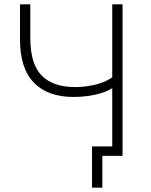

<svg xmlns="http://www.w3.org/2000/svg" viewBox="-20 -725 701 893"><path d="M456 148H408V-44H512V0H456ZM502 0V-315Q482 -302 452 -292.5Q422 -283 388.5 -278.5Q355 -274 323 -274Q202 -274 137.5 -340.5Q73 -407 73 -542V-705H121V-548Q121 -427 174 -373.5Q227 -320 329 -320Q372 -320 418.5 -330Q465 -340 502 -365V-705H550V0Z"/></svg>

Font: Nunito Sans 7pt SemiCondensed ExtraLight
Style: Regular
Weight: 250
Width: 4
Designer: Vernon Adams
Foundry: Vernon Adams
Version: Version 3.101;gftools[0.9.27]